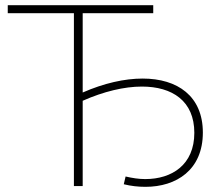

<svg xmlns="http://www.w3.org/2000/svg" viewBox="-20 -720 854 743"><path d="M266 0H300V-330C381 -366 461 -385 529 -385C647 -385 732 -329 732 -206C732 -82 645 -27 542 -27C517 -27 492 -31 466 -37L459 -7C487 0 515 3 543 3C662 3 765 -62 765 -207C765 -348 667 -416 532 -416C462 -416 382 -398 300 -362V-669H573V-700H10V-669H266Z"/></svg>

Font: Chess Sans ExtraLight
Style: Regular
Weight: 275
Designer: Wolf Bōese
Foundry: Wolf Bōese
Version: Version 7.223;Glyphs 3.3 (3306)